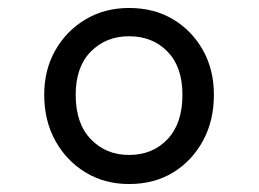

<svg xmlns="http://www.w3.org/2000/svg" viewBox="-20 -1473 649 482"><path d="M304 -1011Q243 -1011 195 -1040Q147 -1069 119 -1119.5Q91 -1170 91 -1235Q91 -1298 119 -1347Q147 -1396 195 -1424.5Q243 -1453 304 -1453Q367 -1453 414.5 -1424.5Q462 -1396 489.5 -1347Q517 -1298 517 -1235Q517 -1170 489.5 -1119.5Q462 -1069 414.5 -1040Q367 -1011 304 -1011ZM304 -1084Q363 -1084 400.5 -1123.5Q438 -1163 438 -1235Q438 -1305 400.5 -1343.5Q363 -1382 304 -1382Q246 -1382 208 -1343.5Q170 -1305 170 -1235Q170 -1163 208 -1123.5Q246 -1084 304 -1084Z"/></svg>

Font: Playwrite ID
Style: Regular
Weight: 400
Designer: Veronika Burian, José Scaglione
Foundry: TypeTogether
Version: Version 1.002